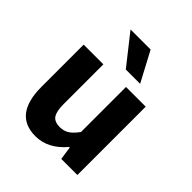

<svg xmlns="http://www.w3.org/2000/svg" viewBox="-207 -871 1013 1013"><g transform="rotate(45 300.0 -364.5)"><path d="M312 -574.2 180.2 -741.2H330.1L418.9 -574.2ZM223.1 12.2Q62 12.2 62 -194.8V-509.8H209V-213.9Q209 -159.7 224.6 -136.2Q240.2 -112.8 280.8 -112.8Q309.1 -112.8 331.1 -126.2Q353 -139.6 377.9 -173.8V-509.8H524.9V0H404.8L394 -74.2H390.1Q316.9 12.2 223.1 12.2Z"/></g></svg>

Font: Office Code Pro Bold
Style: Regular
Weight: 700
Designer: Nathan Rutzky & Paul D. Hunt
Foundry: Adobe Systems Incorporated
Version: Version 1.004;PS 001.004;hotconv 1.0.70;makeotf.lib2.5.58329